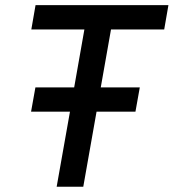

<svg xmlns="http://www.w3.org/2000/svg" viewBox="-20 -713 663 733"><path d="M98.6 -286.6 115.2 -379.4H263.2L302.2 -600.6H99.6L115.7 -693.4H623L606.9 -600.6H403.8L364.7 -379.4H513.7L497.1 -286.6H348.6L297.9 0H196.3L247.1 -286.6Z"/></svg>

Font: Cascadia Code NF
Style: Italic
Weight: 400
Italic angle: -10°
Monospace: yes
Designer: Aaron Bell
Foundry: Saja Typeworks
Version: Version 2404.023; ttfautohint (v1.8.4)